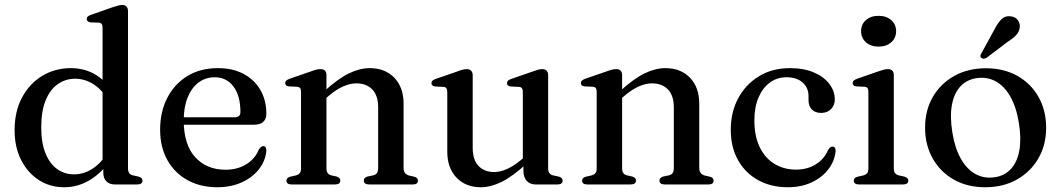

<svg xmlns="http://www.w3.org/2000/svg" viewBox="-20 -758 4359 789"><path d="M404.5 -80.5 401.5 -84V-643.5Q401.5 -654.5 398 -659.2Q394.5 -664 386 -665L352 -666Q343.5 -667.5 340 -671Q336.5 -674.5 336.5 -680Q336.5 -686 340.5 -690Q344.5 -694 355.5 -697.5L440.5 -727.5Q455.5 -732.5 465 -735Q474.5 -737.5 482 -737.5Q494 -737.5 500 -730.8Q506 -724 506 -712.5V-66.5Q506 -53.5 511 -46.8Q516 -40 525.5 -37.5L548.5 -32.5Q557.5 -30 561.5 -26Q565.5 -22 565.5 -15.5Q565.5 -8.5 560.2 -4.2Q555 0 544 0H452Q430.5 0 417.5 -12.5Q404.5 -25 404.5 -48.5ZM40 -222.5Q40 -301 71 -358.2Q102 -415.5 154.5 -446.8Q207 -478 271 -478Q330 -478 375.8 -449.2Q421.5 -420.5 450 -367.5L426 -343.5Q401 -388 365.2 -411.2Q329.5 -434.5 288.5 -434.5Q249.5 -434.5 217.8 -412.5Q186 -390.5 167.8 -346.2Q149.5 -302 149.5 -234.5Q149.5 -171 167 -128Q184.5 -85 215 -63.2Q245.5 -41.5 284 -41.5Q324 -41.5 359.8 -64.5Q395.5 -87.5 425 -133.5L440.5 -109Q402.5 -51.5 352.2 -20Q302 11.5 243.5 11.5Q185 11.5 139 -18.5Q93 -48.5 66.5 -101.2Q40 -154 40 -222.5Z M1074.5 -290.5Q1074.5 -269 1061.8 -257.2Q1049 -245.5 1024 -245.5H705V-276H944Q968 -276 968 -297.5Q968 -365 939.2 -402.8Q910.5 -440.5 862.5 -440.5Q824.5 -440.5 795.8 -418.8Q767 -397 751 -357.2Q735 -317.5 735 -263.5Q735 -163.5 782.2 -112Q829.5 -60.5 906.5 -60.5Q956 -60.5 992.5 -83.2Q1029 -106 1043.5 -143.5Q1049.5 -151.5 1053.5 -154.5Q1057.5 -157.5 1062 -157.5Q1069 -157.5 1071.8 -152Q1074.5 -146.5 1074.5 -138.5Q1071 -97.5 1044.5 -63.2Q1018 -29 973.8 -8.8Q929.5 11.5 873 11.5Q803.5 11.5 750.5 -17.8Q697.5 -47 667.8 -100.2Q638 -153.5 638 -225Q638 -298 667 -355Q696 -412 749.2 -445Q802.5 -478 876 -478Q937 -478 981.5 -454Q1026 -430 1050.2 -388Q1074.5 -346 1074.5 -290.5Z M1321.5 -449.5V-66.5Q1321.5 -53.5 1326.5 -46.8Q1331.5 -40 1341 -37.5L1363.5 -32.5Q1378.5 -27.5 1378.5 -16.5Q1378.5 0 1356.5 0H1178Q1167.5 0 1162.2 -4.2Q1157 -8.5 1157 -15.5Q1157 -21.5 1161 -25.8Q1165 -30 1173 -32L1197.5 -37.5Q1207 -40.5 1212 -46.8Q1217 -53 1217 -66V-380Q1217 -391 1213.5 -395.8Q1210 -400.5 1201.5 -401.5L1167 -403Q1159 -404 1155.5 -407.5Q1152 -411 1152 -416.5Q1152 -422.5 1156 -426.5Q1160 -430.5 1170.5 -434.5L1256 -464Q1271 -469.5 1280.2 -471.8Q1289.5 -474 1297 -474Q1309.5 -474 1315.5 -467.5Q1321.5 -461 1321.5 -449.5ZM1307.5 -344 1289 -363 1310.5 -381.5Q1369.5 -435 1414 -456.5Q1458.5 -478 1499.5 -478Q1562 -478 1600.2 -438.8Q1638.5 -399.5 1638.5 -331.5V-68.5Q1638.5 -54.5 1644.2 -47.2Q1650 -40 1660 -37L1681.5 -32Q1690 -30 1693.8 -25.8Q1697.5 -21.5 1697.5 -15.5Q1697.5 -8.5 1692.5 -4.2Q1687.5 0 1676.5 0H1497Q1475 0 1475 -16.5Q1475 -27.5 1490 -32.5L1514 -37.5Q1524.5 -40 1529.2 -47.2Q1534 -54.5 1534 -68.5V-316Q1534 -366 1509.5 -390.8Q1485 -415.5 1444 -415.5Q1419 -415.5 1390 -402.8Q1361 -390 1329 -362.5Z M2131 -55.5V-90L2128.5 -92.5V-380Q2128.5 -390.5 2124.8 -395.5Q2121 -400.5 2112.5 -401L2078.5 -402.5Q2070.5 -404 2067 -407.2Q2063.5 -410.5 2063.5 -416Q2063.5 -422.5 2067.5 -426.5Q2071.5 -430.5 2082 -434L2167 -463.5Q2182 -469 2191.5 -471.5Q2201 -474 2208.5 -474Q2220.5 -474 2226.5 -467.2Q2232.5 -460.5 2232.5 -449V-66.5Q2232.5 -53.5 2237.5 -46.8Q2242.5 -40 2252 -37.5L2275.5 -32.5Q2284 -30 2288 -26Q2292 -22 2292 -15.5Q2292 -8.5 2286.8 -4.2Q2281.5 0 2270.5 0H2180.5Q2158 0 2144.5 -14.8Q2131 -29.5 2131 -55.5ZM1818 -135V-380Q1818 -390.5 1814.2 -395.5Q1810.5 -400.5 1802.5 -401L1768 -402.5Q1760 -404 1756.5 -407.2Q1753 -410.5 1753 -416Q1753 -422.5 1757 -426.5Q1761 -430.5 1771.5 -434L1857 -463.5Q1872.5 -469.5 1881.8 -471.8Q1891 -474 1897.5 -474Q1910 -474 1916.2 -467.2Q1922.5 -460.5 1922.5 -449V-151Q1922.5 -100.5 1946.8 -75.8Q1971 -51 2011 -51Q2036 -51 2064.2 -63.8Q2092.5 -76.5 2125 -104L2146.5 -122.5L2165 -103.5L2143.5 -85Q2084.5 -31.5 2040.2 -10Q1996 11.5 1956 11.5Q1894 11.5 1856 -28Q1818 -67.5 1818 -135Z M2536.5 -449.5V-66.5Q2536.5 -53.5 2541.5 -46.8Q2546.5 -40 2556 -37.5L2578.5 -32.5Q2593.5 -27.5 2593.5 -16.5Q2593.5 0 2571.5 0H2393Q2382.5 0 2377.2 -4.2Q2372 -8.5 2372 -15.5Q2372 -21.5 2376 -25.8Q2380 -30 2388 -32L2412.5 -37.5Q2422 -40.5 2427 -46.8Q2432 -53 2432 -66V-380Q2432 -391 2428.5 -395.8Q2425 -400.5 2416.5 -401.5L2382 -403Q2374 -404 2370.5 -407.5Q2367 -411 2367 -416.5Q2367 -422.5 2371 -426.5Q2375 -430.5 2385.5 -434.5L2471 -464Q2486 -469.5 2495.2 -471.8Q2504.5 -474 2512 -474Q2524.5 -474 2530.5 -467.5Q2536.5 -461 2536.5 -449.5ZM2522.5 -344 2504 -363 2525.5 -381.5Q2584.5 -435 2629 -456.5Q2673.5 -478 2714.5 -478Q2777 -478 2815.2 -438.8Q2853.5 -399.5 2853.5 -331.5V-68.5Q2853.5 -54.5 2859.2 -47.2Q2865 -40 2875 -37L2896.5 -32Q2905 -30 2908.8 -25.8Q2912.5 -21.5 2912.5 -15.5Q2912.5 -8.5 2907.5 -4.2Q2902.5 0 2891.5 0H2712Q2690 0 2690 -16.5Q2690 -27.5 2705 -32.5L2729 -37.5Q2739.5 -40 2744.2 -47.2Q2749 -54.5 2749 -68.5V-316Q2749 -366 2724.5 -390.8Q2700 -415.5 2659 -415.5Q2634 -415.5 2605 -402.8Q2576 -390 2544 -362.5Z M3410.5 -349Q3410.5 -325.5 3395.2 -309.8Q3380 -294 3354.5 -294Q3329.5 -294 3316 -308.2Q3302.5 -322.5 3302.5 -346.5V-362.5Q3302.5 -397.5 3278.2 -419Q3254 -440.5 3211.5 -440.5Q3173.5 -440.5 3143.8 -418.8Q3114 -397 3097 -357.2Q3080 -317.5 3080 -263.5Q3080 -198.5 3102 -153.2Q3124 -108 3162.8 -84.5Q3201.5 -61 3251 -61Q3298.5 -61 3333.2 -83.2Q3368 -105.5 3383 -142Q3389 -150 3393 -153Q3397 -156 3402 -155.5Q3408.5 -155.5 3411.2 -150.2Q3414 -145 3414 -137.5Q3410 -96 3384 -62.2Q3358 -28.5 3315.2 -8.5Q3272.5 11.5 3217.5 11.5Q3148.5 11.5 3095.5 -17.8Q3042.5 -47 3012.8 -100Q2983 -153 2983 -225Q2983 -296.5 3013.2 -353.5Q3043.5 -410.5 3098.2 -444.2Q3153 -478 3226.5 -478Q3283.5 -478 3324.8 -460.2Q3366 -442.5 3388.2 -413Q3410.5 -383.5 3410.5 -349Z M3653 -449.5V-66.5Q3653 -53.5 3658 -46.8Q3663 -40 3672.5 -37.5L3695.5 -32.5Q3704.5 -30 3708.5 -26Q3712.5 -22 3712.5 -15.5Q3712.5 -8.5 3707.2 -4.2Q3702 0 3691 0H3510Q3499 0 3493.8 -4.2Q3488.5 -8.5 3488.5 -15.5Q3488.5 -21.5 3492.5 -25.8Q3496.5 -30 3505 -32L3529 -37.5Q3539 -40.5 3543.8 -46.8Q3548.5 -53 3548.5 -66V-380Q3548.5 -391 3545 -395.8Q3541.5 -400.5 3533 -401.5L3499 -403Q3491 -404 3487.5 -407.5Q3484 -411 3484 -416.5Q3484 -422.5 3488 -426.5Q3492 -430.5 3502.5 -434.5L3587.5 -464Q3603 -469.5 3612.2 -471.8Q3621.5 -474 3628 -474Q3641 -474 3647 -467.5Q3653 -461 3653 -449.5ZM3590.5 -566.5Q3558.5 -566.5 3538.5 -584.2Q3518.5 -602 3518.5 -630Q3518.5 -658 3538.5 -675.5Q3558.5 -693 3590.5 -693Q3622.5 -693 3642.5 -675.2Q3662.5 -657.5 3662.5 -630Q3662.5 -602 3642.5 -584.2Q3622.5 -566.5 3590.5 -566.5Z M4032 -477.5Q4104.5 -477.5 4160.2 -446.5Q4216 -415.5 4247.5 -360Q4279 -304.5 4279 -232.5Q4279 -162 4247 -107Q4215 -52 4158.8 -20.2Q4102.5 11.5 4028.5 11.5Q3955.5 11.5 3900 -19.8Q3844.5 -51 3813 -106.5Q3781.5 -162 3781.5 -233.5Q3781.5 -304.5 3813.2 -359.5Q3845 -414.5 3901.5 -446Q3958 -477.5 4032 -477.5ZM4066.5 -29.5Q4107.5 -35 4133.8 -63.2Q4160 -91.5 4168.8 -139.5Q4177.5 -187.5 4167 -252.5Q4156.5 -318 4131.8 -361.2Q4107 -404.5 4071.8 -423.8Q4036.5 -443 3994 -437Q3952.5 -431 3926.5 -402.8Q3900.5 -374.5 3891.8 -326.8Q3883 -279 3893.5 -214Q3904 -148.5 3928.8 -105.2Q3953.5 -62 3988.8 -42.8Q4024 -23.5 4066.5 -29.5ZM4066 -636Q4080 -663.5 4095.2 -678.8Q4110.5 -694 4133 -691Q4153 -689 4162.8 -675Q4172.5 -661 4170.5 -645.5Q4168.5 -627.5 4156 -614Q4143.5 -600.5 4122 -587L4033.5 -520Q4028 -517 4022.2 -516.8Q4016.5 -516.5 4012.5 -520.5Q4008 -524.5 4009 -529.8Q4010 -535 4013.5 -540Z"/></svg>

Font: Fraunces 24pt
Style: Regular
Weight: 400
Version: Version 1.000;[b76b70a41]